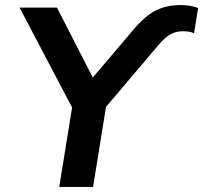

<svg xmlns="http://www.w3.org/2000/svg" viewBox="-20 -735 799 755"><path d="M213 0 272 -365 282 -277 57 -705H204L349 -422H338L507 -621Q537 -656 564.5 -676.5Q592 -697 623 -706Q654 -715 690 -715Q704 -715 716.5 -713.5Q729 -712 740 -709.5Q751 -707 759 -703L743 -604Q733 -609 723 -610.5Q713 -612 697 -612Q671 -612 649.5 -599.5Q628 -587 604 -559L365 -277L405 -365L346 0Z"/></svg>

Font: Nunito Sans 9pt
Style: Bold Italic
Weight: 700
Italic angle: -9°
Version: Version 3.101;gftools[0.9.27]